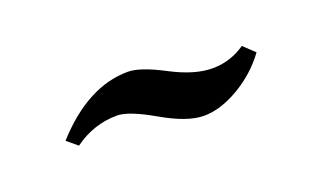

<svg xmlns="http://www.w3.org/2000/svg" viewBox="-31 -581 523 313"><g transform="rotate(-20 231.0 -425.0)"><path d="M153 -419Q112 -419 78 -394L60 -409Q124 -480 194 -480Q215 -480 255 -459Q295 -438 326 -438Q357 -438 383 -456L402 -438Q380 -408 347.5 -389Q315 -370 286.5 -370Q258 -370 215.5 -394.5Q173 -419 153 -419Z"/></g></svg>

Font: Trochut
Style: Bold
Weight: 700
Designer: Andreu Balius
Foundry: Andreu Balius
Version: Version 1.001